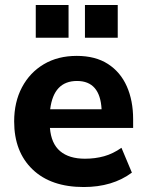

<svg xmlns="http://www.w3.org/2000/svg" viewBox="-20 -742 590 773"><path d="M317 11Q185 11 111 -60Q37 -131 37 -253Q37 -331 68.5 -390.5Q100 -450 156.5 -483.5Q213 -517 289 -517Q364 -517 414.5 -484.5Q465 -452 490.5 -394.5Q516 -337 516 -262V-227H181Q186 -164 222 -133.5Q258 -103 322 -103Q363 -103 399 -113Q435 -123 469 -147L511 -47Q433 11 317 11ZM290 -416Q196 -416 182 -302H389Q383 -416 290 -416ZM322 -590V-722H454V-590ZM124 -590V-722H256V-590Z"/></svg>

Font: Mulish ExtraBold
Style: Regular
Weight: 800
Designer: Vernon Adams
Foundry: Vernon Adams
Version: Version 3.603; ttfautohint (v1.8.3)